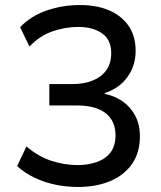

<svg xmlns="http://www.w3.org/2000/svg" viewBox="-20 -734 640 763"><path d="M289 9Q244 9 200.5 0Q157 -9 118 -27.5Q79 -46 48 -74L85 -152Q132 -112 184 -95Q236 -78 288 -78Q330 -78 364.5 -90Q399 -102 419 -128Q439 -154 439 -196Q439 -254 399.5 -284.5Q360 -315 285 -315H176V-400H270Q314 -400 348.5 -414Q383 -428 402.5 -455Q422 -482 422 -523Q422 -576 385.5 -601.5Q349 -627 291 -627Q240 -627 189 -609.5Q138 -592 97 -549L60 -626Q103 -671 166 -692.5Q229 -714 297 -714Q365 -714 414.5 -692.5Q464 -671 491.5 -630.5Q519 -590 519 -532Q519 -473 486.5 -428Q454 -383 396 -364V-361Q436 -353 467.5 -331Q499 -309 517.5 -274Q536 -239 536 -192Q536 -128 505 -83Q474 -38 418.5 -14.5Q363 9 289 9Z"/></svg>

Font: Nunito Sans 12pt ExtraLight 7pt Medium
Style: Regular
Weight: 500
Version: Version 3.101;gftools[0.9.27]